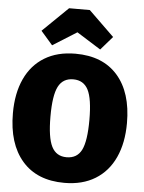

<svg xmlns="http://www.w3.org/2000/svg" viewBox="-63 -1020 817 1090"><g transform="rotate(5 345.0 -475.0)"><path d="M670 -349Q670 -236 632 -153Q594 -70 521 -25Q448 20 345 20Q189 20 104.5 -77.5Q20 -175 20 -349Q20 -462 58 -544.5Q96 -627 169 -671.5Q242 -716 345 -716Q501 -716 585.5 -619.5Q670 -523 670 -349ZM234 -349Q234 -229 260 -177.5Q286 -126 345 -126Q405 -126 430.5 -177Q456 -228 456 -349Q456 -469 430 -519.5Q404 -570 345 -570Q286 -570 260 -519.5Q234 -469 234 -349ZM208 -752 141 -829 286 -970H404L549 -829L482 -752L345 -838Z"/></g></svg>

Font: Fira Sans Black
Style: Regular
Weight: 900
Designer: Carrois Corporate & Edenspiekermann AG
Foundry: Carrois Corporate GbR & Edenspiekermann AG
Version: Version 4.203